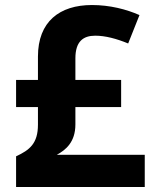

<svg xmlns="http://www.w3.org/2000/svg" viewBox="-20 -744 621 764"><path d="M346 -724C217 -724 131 -658 131 -519V-426H44V-318H131V-248C131 -173 98 -147 44 -122V0H556V-128H206C241 -147 280 -178 280 -249V-318H462V-426H280V-512C280 -579 311 -602 359 -602C399 -602 444 -590 490 -571L535 -684C483 -707 417 -724 346 -724Z"/></svg>

Font: Noto Sans Lao UI
Style: Bold
Weight: 700
Designer: Monotype Design Team
Foundry: Monotype Imaging Inc.
Version: Version 2.000